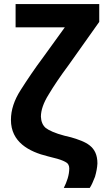

<svg xmlns="http://www.w3.org/2000/svg" viewBox="-20 -784 511 948"><path d="M295 144H423C432 131 440 112 449 89C456 65 460 43 461 23C461 -63 404 -84 331 -106L298 -114C252 -126 222 -140 206 -152C190 -166 183 -185 182 -208C182 -240 195 -277 220 -317C245 -359 278 -408 319 -463L470 -676V-764H57V-649H300L193 -501C151 -445 115 -391 83 -341C50 -290 34 -241 34 -192C34 -83 122 -35 217 -12L244 -5C270 1 289 8 302 15C315 21 322 32 322 47C322 81 310 114 295 144Z"/></svg>

Font: Cheyenne Sans
Style: Bold
Weight: 700
Designer: The Public Sans project authors (U.S. Web Design System), Libre Franklin designed by Pablo Impallari and Rodrigo Fuenzal
Foundry: The Cheyenne Sans Project Authors
Version: Version 2.007